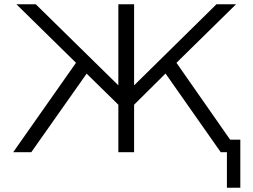

<svg xmlns="http://www.w3.org/2000/svg" viewBox="-20 -715 1189 902"><path d="M42 0 337 -420 57 -695H148L536 -314V-695H610V-314L997 -695H1089L809 -420L1061 -59H1109V167H1046V0H1017L758 -369H757L610 -223V0H536V-223L387 -369Q301 -246 127 0Z"/></svg>

Font: Coval
Style: ExtraLight
Weight: 250
Foundry: Context Ltd
Version: Version 001.000